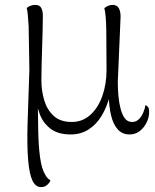

<svg xmlns="http://www.w3.org/2000/svg" viewBox="-20 -536 632 784"><path d="M148 228Q125 228 112.5 201.5Q100 175 95 118Q90 61 92.5 -30Q95 -121 100 -251L97 -428Q95 -458 93.5 -476Q92 -494 89 -503Q94 -508 103 -512Q112 -516 124 -516Q142 -516 148.5 -503.5Q155 -491 155 -472Q155 -443 154 -409.5Q153 -376 152 -341.5Q151 -307 150 -273Q149 -239 149 -208Q149 -166 160.5 -127Q172 -88 199 -63Q226 -38 273 -38Q317 -38 349 -67Q381 -96 398 -144.5Q415 -193 415 -249Q415 -348 414 -412.5Q413 -477 406 -503Q414 -509 422 -512.5Q430 -516 440 -516Q459 -516 466.5 -500Q474 -484 472 -458L461 -202Q461 -174 463.5 -145Q466 -116 472.5 -91.5Q479 -67 490 -52.5Q501 -38 519 -38Q536 -38 547 -49Q558 -60 565 -76.5Q572 -93 574 -107Q579 -105 584 -99.5Q589 -94 589 -79Q589 -56 578 -34.5Q567 -13 549.5 0Q532 13 509 13Q479 13 460.5 -8Q442 -29 433.5 -65Q425 -101 424 -147H429Q417 -100 395.5 -64Q374 -28 342 -7.5Q310 13 269 13Q216 13 185.5 -11Q155 -35 142 -71Q129 -107 126 -144H134Q135 -71 136 -6.5Q137 58 143.5 106Q150 154 165 178Q170 188 176 193Q182 198 186 201Q182 211 172 219.5Q162 228 148 228Z"/></svg>

Font: Arima Thin Light
Style: Regular
Weight: 300
Version: Version 1.100